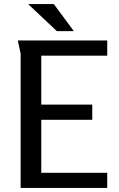

<svg xmlns="http://www.w3.org/2000/svg" viewBox="-20 -929 589 949"><path d="M68 -729H510V-654H184V-412H436V-337H184V-75H510V0H82V-664ZM246 -909 345 -775H261L119 -909Z"/></svg>

Font: Rosario Light Medium
Style: Regular
Weight: 500
Version: Version 1.101; ttfautohint (v1.8.1.43-b0c9)